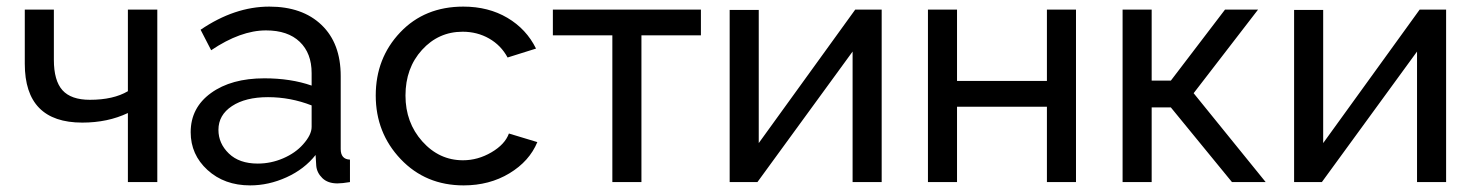

<svg xmlns="http://www.w3.org/2000/svg" viewBox="-20 -551 4466 581"><path d="M367 0V-209Q306 -180 229 -180Q55 -180 55 -358V-522H143V-370Q143 -307 169 -278Q195 -249 252 -249Q323 -249 367 -275V-522H456V0Z M557 -151Q557 -225 618.5 -269.5Q680 -314 780 -314Q860 -314 923 -292V-330Q923 -390 887 -424.5Q851 -459 785 -459Q708 -459 619 -399L587 -461Q690 -531 795 -531Q895 -531 953 -475.5Q1011 -420 1011 -321V-100Q1011 -69 1039 -68V0Q1015 4 1001 4Q972 4 955.5 -12Q939 -28 937 -49L935 -82Q901 -39 847 -14.5Q793 10 737 10Q659 10 608 -36.5Q557 -83 557 -151ZM897 -114Q923 -143 923 -167V-232Q859 -257 791 -257Q723 -257 682 -230Q641 -203 641 -158Q641 -117 672.5 -86.5Q704 -56 760 -56Q800 -56 837 -72Q874 -88 897 -114Z M1383 10Q1268 10 1192.5 -69.5Q1117 -149 1117 -262Q1117 -375 1191 -453Q1265 -531 1382 -531Q1458 -531 1515.5 -497Q1573 -463 1602 -404L1516 -377Q1496 -414 1460 -434.5Q1424 -455 1380 -455Q1307 -455 1257 -400Q1207 -345 1207 -262Q1207 -180 1258 -123Q1309 -66 1381 -66Q1426 -66 1467 -90Q1508 -114 1520 -147L1606 -121Q1582 -63 1521.5 -26.5Q1461 10 1383 10Z M1833 0V-444H1653V-522H2101V-444H1921V0Z M2188 0V-521H2276V-118L2568 -522H2648V0H2560V-395L2272 0Z M2788 0V-522H2876V-306H3148V-522H3236V0H3148V-228H2876V0Z M3377 0V-522H3465V-307H3523L3687 -522H3787L3592 -269L3810 0H3708L3523 -226H3465V0Z M3896 0V-521H3984V-118L4276 -522H4356V0H4268V-395L3980 0Z"/></svg>

Font: Raleway-v4020 Medium
Style: Regular
Weight: 500
Designer: Matt McInerney, Pablo Impallari, Rodrigo Fuenzalida
Foundry: Matt McInerney, Pablo Impallari, Rodrigo Fuenzalida
Version: Version 4.020;PS 004.020;hotconv 1.0.88;makeotf.lib2.5.64775